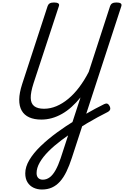

<svg xmlns="http://www.w3.org/2000/svg" viewBox="-20 -1019 997 1543"><path d="M317 504Q280 504 249.5 489.5Q219 475 201 446Q183 417 183 374Q183 322 216 266.5Q249 211 306.5 155.5Q364 100 437 46.5Q510 -7 589 -55Q628 -79 667 -101.5Q706 -124 744 -144.5Q782 -165 817 -182Q831 -189 841.5 -186Q852 -183 860 -168Q869 -151 865 -139Q861 -127 844 -118Q806 -99 764.5 -76.5Q723 -54 680 -28.5Q637 -3 596 23Q532 64 473.5 108Q415 152 370 197Q325 242 299.5 286.5Q274 331 274 372Q274 398 287.5 411.5Q301 425 324 425Q354 425 379.5 406Q405 387 426.5 348.5Q448 310 467 254L627 -236Q593 -194 556 -160.5Q519 -127 478.5 -104Q438 -81 396.5 -69.5Q355 -58 312 -58Q255 -58 215 -76Q175 -94 154.5 -130Q134 -166 134.5 -219Q135 -272 158 -343L363 -971Q368 -985 380 -992Q392 -999 414 -999Q437 -999 448 -992Q459 -985 453 -969L249 -348Q226 -276 227 -231.5Q228 -187 255 -166Q282 -145 334 -145Q384 -145 433 -165.5Q482 -186 528.5 -224.5Q575 -263 616.5 -318Q658 -373 693 -441L865 -971Q870 -985 882 -992Q894 -999 916 -999Q939 -999 949.5 -992Q960 -985 955 -969L558 248Q537 313 513.5 361Q490 409 461.5 440.5Q433 472 397.5 488Q362 504 317 504Z"/></svg>

Font: Playwrite CZ
Style: Regular
Weight: 400
Designer: Veronika Burian, José Scaglione
Foundry: TypeTogether
Version: Version 1.002